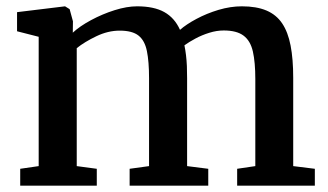

<svg xmlns="http://www.w3.org/2000/svg" viewBox="-20 -588 1038 608"><path d="M44 0V-53.5L102.5 -62V-471.5L34 -489V-549.5L186 -568L200.5 -559L211 -520.5L210.5 -484.5Q232.5 -505 268.2 -524.2Q304 -543.5 343 -555.8Q382 -568 414 -568Q467.5 -568 500.2 -549.8Q533 -531.5 550 -493.5Q570 -511 602.2 -528.2Q634.5 -545.5 672.2 -556.8Q710 -568 746 -568Q792 -568 823.5 -554.8Q855 -541.5 873.5 -514Q892 -486.5 900.2 -443.8Q908.5 -401 908.5 -341.5V-62L977 -53.5V0H731V-53.5L788.5 -62V-337.5Q788.5 -390.5 780.8 -424.8Q773 -459 751.2 -475.2Q729.5 -491.5 688.5 -491.5Q666 -491.5 642.8 -484.2Q619.5 -477 599 -466Q578.5 -455 564 -444.5Q567 -430 569 -413.5Q571 -397 571.8 -378.8Q572.5 -360.5 572.5 -340V-62L639.5 -53.5V0H390.5V-53.5L452 -62V-340.5Q452 -393 445.2 -426.2Q438.5 -459.5 418.8 -475.2Q399 -491 359 -491Q322 -491 285 -473.2Q248 -455.5 223 -435.5V-62L286.5 -53.5V0Z"/></svg>

Font: Merriweather SemiBold
Style: Regular
Weight: 600
Version: Version 2.100